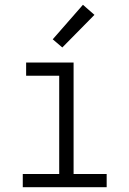

<svg xmlns="http://www.w3.org/2000/svg" viewBox="-20 -781 540 801"><path d="M75 0V-55H227V-465H89V-520H287V-55H425V0ZM240 -583 200 -617 326 -761 374 -719Z"/></svg>

Font: Iosevka SS04 Light
Style: Regular
Weight: 300
Monospace: yes
Designer: Belleve Invis
Foundry: Belleve Invis
Version: Version 19.0.0; ttfautohint (v1.8.4)